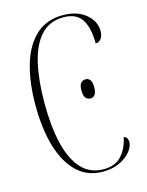

<svg xmlns="http://www.w3.org/2000/svg" viewBox="-112 -793 666 872"><g transform="rotate(-15 221.0 -357.0)"><path d="M263 10Q191 10 142.5 -36Q94 -82 69 -165Q44 -248 44 -360Q44 -471 69 -553Q94 -635 144 -679.5Q194 -724 268 -724Q337 -724 377 -690Q417 -656 417 -611Q417 -587 406.5 -574Q396 -561 381 -561Q381 -635 355.5 -674.5Q330 -714 270 -714Q204 -714 163.5 -670Q123 -626 104.5 -546Q86 -466 86 -359Q86 -250 105 -169.5Q124 -89 164.5 -44.5Q205 0 269 0Q324 0 353.5 -33Q383 -66 394 -118Q405 -114 409 -106.5Q413 -99 413 -91Q413 -70 395 -46.5Q377 -23 343 -6.5Q309 10 263 10ZM295 -326Q281 -326 272 -336Q263 -346 263 -372Q263 -397 272 -406.5Q281 -416 295 -416Q306 -416 314.5 -406.5Q323 -397 323 -372Q323 -346 314.5 -336Q306 -326 295 -326Z"/></g></svg>

Font: Noto Serif Display ExtraCondensed ExtraLight
Style: Regular
Weight: 200
Width: 2
Designer: Monotype Design Team
Foundry: Monotype Imaging Inc.
Version: Version 2.009